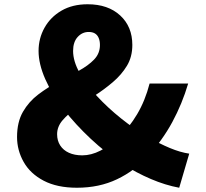

<svg xmlns="http://www.w3.org/2000/svg" viewBox="-20 -820 968 901"><path d="M341 61Q248 61 185 28Q122 -5 91 -60Q60 -115 60 -177Q60 -247 87.5 -295Q115 -343 160 -377Q205 -411 254.5 -437Q304 -463 349 -487.5Q394 -512 421.5 -540.5Q449 -569 449 -609Q449 -628 443 -642Q437 -656 425.5 -663Q414 -670 396 -670Q366 -670 344.5 -646.5Q323 -623 323 -581Q323 -533 353.5 -478.5Q384 -424 435 -369Q486 -314 548.5 -264Q611 -214 676 -176Q728 -146 777 -125.5Q826 -105 868 -99L821 61Q756 49 688 20Q620 -9 556 -50Q476 -103 405.5 -169Q335 -235 279.5 -306Q224 -377 192.5 -448.5Q161 -520 161 -581Q161 -640 189 -690Q217 -740 268.5 -770Q320 -800 391 -800Q487 -800 544 -747.5Q601 -695 601 -609Q601 -553 575.5 -511Q550 -469 509.5 -434.5Q469 -400 424.5 -371.5Q380 -343 340 -314.5Q300 -286 274 -256Q248 -226 248 -190Q248 -160 262.5 -137.5Q277 -115 303.5 -103Q330 -91 366 -91Q408 -91 451 -113Q494 -135 536 -173Q586 -221 623.5 -284Q661 -347 682 -428H863Q835 -333 788.5 -247Q742 -161 672 -85Q613 -19 529.5 21Q446 61 341 61Z"/></svg>

Font: Farlight84_Sys_V01
Style: Bold
Weight: 700
Designer: Monotype Design Team, Nadine Chahine and Nizar Qandah
Foundry: Monotype Imaging Inc.
Version: Version 2.004;October 31, 2024;FontCreator 14.0.0.2814 64-bi